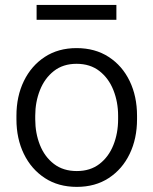

<svg xmlns="http://www.w3.org/2000/svg" viewBox="-20 -728 605 758"><path d="M44.9 -257.3V-271Q44.9 -347.7 74.2 -408Q103.5 -468.3 156.7 -503.2Q210 -538.1 282.2 -538.1Q355.5 -538.1 409.2 -503.2Q462.9 -468.3 491.9 -408Q521 -347.7 521 -271V-257.3Q521 -180.7 491.9 -120.4Q462.9 -60.1 409.4 -25.1Q356 9.8 283.2 9.8Q210.4 9.8 157 -25.1Q103.5 -60.1 74.2 -120.4Q44.9 -180.7 44.9 -257.3ZM119.1 -271V-257.3Q119.1 -202.1 137.7 -155.5Q156.2 -108.9 192.9 -80.8Q229.5 -52.7 283.2 -52.7Q336.4 -52.7 372.8 -80.8Q409.2 -108.9 427.7 -155.5Q446.3 -202.1 446.3 -257.3V-271Q446.3 -325.2 427.7 -372.1Q409.2 -418.9 372.6 -447.5Q335.9 -476.1 282.2 -476.1Q229 -476.1 192.6 -447.5Q156.2 -418.9 137.7 -372.1Q119.1 -325.2 119.1 -271ZM439.5 -708.5V-649.9H124.5V-708.5Z"/></svg>

Font: Vazirmatn FD Light
Style: Regular
Weight: 300
Designer: Saber Rastikerdar
Foundry: Saber Rastikerdar
Version: Version 33.003